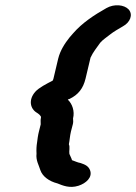

<svg xmlns="http://www.w3.org/2000/svg" viewBox="-20 -665 522 736"><path d="M240 -283C242 -285 245 -285 247 -286C280 -302 299 -326 308 -364L327 -444C337 -466 351 -482 364 -501C373 -512 390 -523 401 -532C416 -544 434 -554 451 -564C479 -579 491 -609 473 -629C456 -647 418 -651 388 -634C340 -607 295 -577 261 -538L247 -522C228 -498 211 -472 203 -440L185 -364C185 -362 183 -359 182 -356C159 -344 129 -329 115 -313C88 -282 96 -248 121 -233C126 -230 139 -221 137 -214C135 -206 136 -198 136 -191V-188L129 -160C126 -149 123 -128 122 -118C120 -107 119 -91 120 -76C117 -50 129 -32 135 -12C143 11 168 30 200 38C220 46 247 58 281 47C309 38 336 15 325 -13C319 -28 307 -34 289 -40C277 -42 268 -47 256 -51C254 -59 249 -67 246 -75C244 -86 249 -101 244 -112C247 -126 248 -145 252 -161L259 -188C261 -195 261 -203 260 -211C267 -239 257 -267 240 -283Z"/></svg>

Font: Blanket
Style: SikObl
Weight: 700
Foundry: Cannot Into Space Fonts
Version: Version 0.9